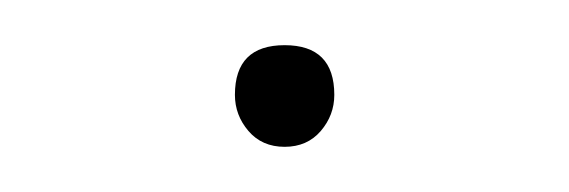

<svg xmlns="http://www.w3.org/2000/svg" viewBox="-20 -326 252 85"><path d="M128 -284Q128 -275 122 -268Q116 -261 106 -261Q96 -261 90 -268Q84 -275 84 -284Q84 -306 106 -306Q128 -306 128 -284Z"/></svg>

Font: Almendra Display
Style: Regular
Weight: 400
Designer: Ana Sanfelippo
Foundry: Ana Sanfelippo
Version: Version 1.004